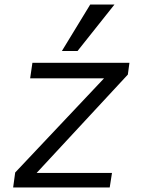

<svg xmlns="http://www.w3.org/2000/svg" viewBox="-20 -827 640 847"><path d="M47 -66 439 -481.5H113L123 -550H551L544 -498L141.5 -64H474L464 0H38ZM253 -602 378 -807H485L322 -602Z"/></svg>

Font: JuliaMono Light
Style: Italic
Weight: 300
Italic angle: -9°
Monospace: yes
Designer: cormullion
Foundry: corm
Version: Version 0.054; ttfautohint (v1.8.4)